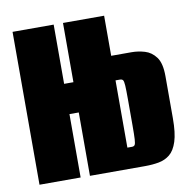

<svg xmlns="http://www.w3.org/2000/svg" viewBox="-70 -661 729 731"><g transform="rotate(-10 294.5 -295.5)"><path d="M25 0V-591H184V-362H220V-591H379V-436H458Q483 -436 508.5 -428.5Q534 -421 551.5 -397.5Q569 -374 569 -324V-161Q569 -104 558.5 -71.5Q548 -39 529.5 -24Q511 -9 486.5 -4.5Q462 0 433 0H220V-245H184V0ZM379 -81H397Q404 -81 407.5 -85.5Q411 -90 412 -107.5Q413 -125 413 -162V-262Q413 -298 412 -315Q411 -332 407.5 -336.5Q404 -341 396 -341H379Z"/></g></svg>

Font: Alumni Sans Black
Style: Regular
Weight: 900
Designer: Robert E. Leuschke
Foundry: Robert E. Leuschke
Version: Version 1.018